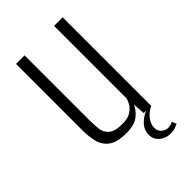

<svg xmlns="http://www.w3.org/2000/svg" viewBox="-197 -561 760 760"><g transform="rotate(-45 183.5 -181.0)"><path d="M166 8Q112 8 87.5 -11Q63 -30 56 -60Q49 -90 49 -123V-495H97V-132Q97 -107 99.5 -83.5Q102 -60 119.5 -44.5Q137 -29 179 -29Q209 -29 226 -39.5Q243 -50 251.5 -64.5Q260 -79 262 -90V-495H310V0H269L265 -52Q257 -29 233 -10.5Q209 8 166 8ZM287 133Q261 133 241.5 117Q222 101 222 76Q222 48 241.5 28Q261 8 283 0H311Q285 13 271 32Q257 51 257 70Q257 90 270 100Q283 110 296 110Q305 110 312 107.5Q319 105 323 103L331 122Q325 125 314 129Q303 133 287 133Z"/></g></svg>

Font: Alumni Sans Thin Light
Style: Regular
Weight: 300
Version: Version 1.018